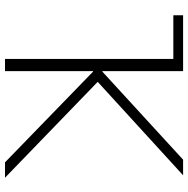

<svg xmlns="http://www.w3.org/2000/svg" viewBox="-12 -758 770 787"><g transform="rotate(90 373.5 -365.0)"><path d="M43 -730H272V-399H274L635 -730H699L316 -380L709 0H646L274 -361H272V0H222V-690H43Z"/></g></svg>

Font: Mplus 1p Light
Style: Regular
Weight: 300
Version: Version 1.061